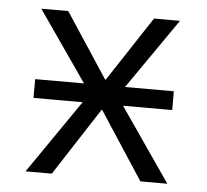

<svg xmlns="http://www.w3.org/2000/svg" viewBox="-43 -566 659 611"><g transform="rotate(5 286.5 -260.0)"><path d="M65 -235V-295H221L65 -520H151L287 -313H289L425 -520H508L352 -295H508V-235H351L513 0H427L286 -216H284L144 0H60L222 -235Z"/></g></svg>

Font: Mplus 1p
Style: Regular
Weight: 400
Version: Version 1.061